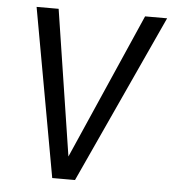

<svg xmlns="http://www.w3.org/2000/svg" viewBox="-51 -735 701 781"><g transform="rotate(5 300.0 -344.0)"><path d="M284 0H191L67 -688H157L249 -93L510 -688H600Z"/></g></svg>

Font: FiraGO Book
Style: Italic
Weight: 350
Italic angle: -8°
Designer: bBox Type GmbH
Foundry: bBox Type GmbH
Version: Version 1.001